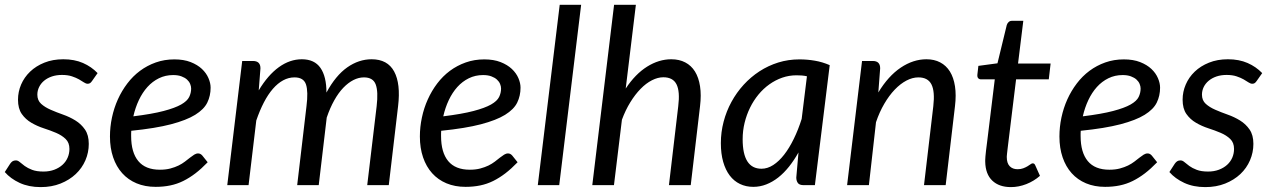

<svg xmlns="http://www.w3.org/2000/svg" viewBox="-20 -756 5196 784"><path d="M356 -425.5Q352 -419.5 348 -416.8Q344 -414 338 -414Q331 -414 322.8 -419.5Q314.5 -425 302.8 -431.8Q291 -438.5 274 -444.2Q257 -450 233 -450Q210.5 -450 192 -443.8Q173.5 -437.5 160.2 -426.5Q147 -415.5 139.8 -400.8Q132.5 -386 132.5 -369.5Q132.5 -346 148 -332Q163.5 -318 187 -307.8Q210.5 -297.5 237.5 -288Q264.5 -278.5 288 -264Q311.5 -249.5 327 -227Q342.5 -204.5 342.5 -168.5Q342.5 -133.5 328.8 -101.5Q315 -69.5 289.2 -45.2Q263.5 -21 227.2 -6.5Q191 8 146 8Q97.5 8 60.2 -9.2Q23 -26.5 -0.5 -53.5L21.5 -87.5Q26 -94 31.2 -97.5Q36.5 -101 45 -101Q53 -101 61 -94Q69 -87 81 -78.2Q93 -69.5 111.2 -62.5Q129.5 -55.5 157.5 -55.5Q182 -55.5 201.8 -63Q221.5 -70.5 235.2 -83Q249 -95.5 256.2 -112.2Q263.5 -129 263.5 -148Q263.5 -173.5 248 -188.5Q232.5 -203.5 209 -213.5Q185.5 -223.5 158.5 -232.2Q131.5 -241 108 -254.8Q84.5 -268.5 69 -290.5Q53.5 -312.5 53.5 -349Q53.5 -381 66.2 -410.8Q79 -440.5 103 -463.5Q127 -486.5 161.2 -500.2Q195.5 -514 238.5 -514Q284 -514 318.8 -498.8Q353.5 -483.5 378.5 -457.5Z M840 -398Q840 -365 826.5 -337.2Q813 -309.5 777 -287.2Q741 -265 678 -248.5Q615 -232 516 -222Q515.5 -216.5 515.5 -211.2Q515.5 -206 515.5 -200.5Q515.5 -133.5 544.8 -98.2Q574 -63 633 -63Q657 -63 675.8 -68Q694.5 -73 709.2 -80.2Q724 -87.5 735.2 -96.2Q746.5 -105 755.8 -112.2Q765 -119.5 773 -124.5Q781 -129.5 789 -129.5Q798.5 -129.5 806 -121L828 -93.5Q802.5 -67 778 -48.2Q753.5 -29.5 728.2 -17Q703 -4.5 675.2 1.2Q647.5 7 615.5 7Q572 7 537.5 -7.5Q503 -22 479 -48.8Q455 -75.5 442 -113.5Q429 -151.5 429 -198.5Q429 -237.5 437.2 -276.2Q445.5 -315 461.2 -350Q477 -385 499.8 -415Q522.5 -445 551.8 -466.8Q581 -488.5 616.2 -501Q651.5 -513.5 692 -513.5Q730.5 -513.5 758.5 -502.5Q786.5 -491.5 804.5 -474.5Q822.5 -457.5 831.2 -437Q840 -416.5 840 -398ZM687 -449.5Q655.5 -449.5 629 -436.5Q602.5 -423.5 582 -400.8Q561.5 -378 547 -347.2Q532.5 -316.5 524.5 -281Q601.5 -290.5 648 -302.8Q694.5 -315 719.5 -329.2Q744.5 -343.5 752.5 -360Q760.5 -376.5 760.5 -394.5Q760.5 -403.5 756.5 -413.2Q752.5 -423 743.8 -431Q735 -439 721 -444.2Q707 -449.5 687 -449.5Z M908 0 969 -507H1013Q1043.5 -507 1043.5 -477L1036.5 -387Q1074 -449.5 1118.8 -481.8Q1163.5 -514 1212.5 -514Q1264 -514 1288.5 -478.8Q1313 -443.5 1313 -378Q1350.5 -447.5 1397.8 -480.8Q1445 -514 1497.5 -514Q1562.5 -514 1589.5 -464Q1616.5 -414 1605.5 -322.5L1567.5 0H1479.5L1518 -322.5Q1525 -382 1514.2 -411Q1503.5 -440 1466 -440Q1444.5 -440 1423.2 -429.2Q1402 -418.5 1382 -397.8Q1362 -377 1344.8 -346.2Q1327.5 -315.5 1314 -275.5V-275L1281.5 0H1193.5L1231.5 -322.5Q1239 -382 1229.5 -411Q1220 -440 1182.5 -440Q1158.5 -440 1136.2 -428Q1114 -416 1094.2 -393.2Q1074.5 -370.5 1057.5 -337.8Q1040.5 -305 1026.5 -264L995 0Z M2105.5 -398Q2105.5 -365 2092 -337.2Q2078.5 -309.5 2042.5 -287.2Q2006.5 -265 1943.5 -248.5Q1880.5 -232 1781.5 -222Q1781 -216.5 1781 -211.2Q1781 -206 1781 -200.5Q1781 -133.5 1810.2 -98.2Q1839.5 -63 1898.5 -63Q1922.5 -63 1941.2 -68Q1960 -73 1974.8 -80.2Q1989.5 -87.5 2000.8 -96.2Q2012 -105 2021.2 -112.2Q2030.5 -119.5 2038.5 -124.5Q2046.5 -129.5 2054.5 -129.5Q2064 -129.5 2071.5 -121L2093.5 -93.5Q2068 -67 2043.5 -48.2Q2019 -29.5 1993.8 -17Q1968.5 -4.5 1940.8 1.2Q1913 7 1881 7Q1837.5 7 1803 -7.5Q1768.5 -22 1744.5 -48.8Q1720.5 -75.5 1707.5 -113.5Q1694.5 -151.5 1694.5 -198.5Q1694.5 -237.5 1702.8 -276.2Q1711 -315 1726.8 -350Q1742.5 -385 1765.2 -415Q1788 -445 1817.2 -466.8Q1846.5 -488.5 1881.8 -501Q1917 -513.5 1957.5 -513.5Q1996 -513.5 2024 -502.5Q2052 -491.5 2070 -474.5Q2088 -457.5 2096.8 -437Q2105.5 -416.5 2105.5 -398ZM1952.5 -449.5Q1921 -449.5 1894.5 -436.5Q1868 -423.5 1847.5 -400.8Q1827 -378 1812.5 -347.2Q1798 -316.5 1790 -281Q1867 -290.5 1913.5 -302.8Q1960 -315 1985 -329.2Q2010 -343.5 2018 -360Q2026 -376.5 2026 -394.5Q2026 -403.5 2022 -413.2Q2018 -423 2009.2 -431Q2000.5 -439 1986.5 -444.2Q1972.5 -449.5 1952.5 -449.5Z M2176 0 2265.5 -736.5H2353L2263.5 0Z M2398.5 0 2487.5 -736.5H2576.5L2535 -394.5Q2574 -453.5 2622.2 -483.8Q2670.5 -514 2721 -514Q2753.5 -514 2778 -501.2Q2802.5 -488.5 2817.8 -464Q2833 -439.5 2838.5 -403.8Q2844 -368 2838.5 -322.5L2800.5 0H2711.5L2749.5 -322.5Q2757 -382.5 2742.5 -411.5Q2728 -440.5 2688.5 -440.5Q2666 -440.5 2642 -428.2Q2618 -416 2595.8 -393.2Q2573.5 -370.5 2553.8 -338.5Q2534 -306.5 2519.5 -267L2487 0Z M3307.5 0H3261.5Q3244 0 3237.8 -9Q3231.5 -18 3231.5 -31L3240.5 -133.5Q3222.5 -101.5 3201.8 -75.5Q3181 -49.5 3157.8 -31.2Q3134.5 -13 3109 -3Q3083.5 7 3056 7Q3026 7 3001.5 -4.8Q2977 -16.5 2959.8 -39.2Q2942.5 -62 2933 -95.2Q2923.5 -128.5 2923.5 -171.5Q2923.5 -216.5 2934.8 -259.2Q2946 -302 2966.8 -340Q2987.5 -378 3016.5 -409.8Q3045.5 -441.5 3081.2 -464.8Q3117 -488 3158 -500.8Q3199 -513.5 3244 -513.5Q3276.5 -513.5 3307.2 -508.2Q3338 -503 3368 -490ZM3089.5 -67Q3114 -67 3137.5 -82.2Q3161 -97.5 3182 -124.5Q3203 -151.5 3221.2 -188.8Q3239.5 -226 3253.5 -270.5L3275 -444.5Q3264 -447 3253.2 -447.8Q3242.5 -448.5 3232 -448.5Q3202 -448.5 3174 -438.8Q3146 -429 3121.5 -411.5Q3097 -394 3077 -369.8Q3057 -345.5 3042.8 -316.5Q3028.5 -287.5 3020.5 -254.8Q3012.5 -222 3012.5 -187.5Q3012.5 -67 3089.5 -67Z M3439 0 3500 -507H3544Q3574 -507 3574 -477L3566.5 -378.5Q3607 -445.5 3658 -479.8Q3709 -514 3763 -514Q3795 -514 3819.2 -501.2Q3843.5 -488.5 3858.8 -464Q3874 -439.5 3879.5 -403.8Q3885 -368 3879.5 -322.5L3841.5 0H3753L3791 -322.5Q3798 -382.5 3783.5 -411.2Q3769 -440 3730 -440Q3706 -440 3681.2 -427Q3656.5 -414 3633.5 -390Q3610.5 -366 3590.8 -332.2Q3571 -298.5 3557 -257L3528 0Z M4003 -95.5Q4003 -98.5 4003 -103.2Q4003 -108 4003.8 -117Q4004.5 -126 4006.2 -140.5Q4008 -155 4011 -178.5L4042 -432H3985.5Q3978.5 -432 3974.2 -436.8Q3970 -441.5 3971 -451.5L3975 -487L4053 -497.5L4091 -654Q4093.5 -661.5 4098.8 -666.2Q4104 -671 4112 -671H4158.5L4137 -496.5H4270L4262.5 -432H4129L4098.5 -183Q4096 -162.5 4094.5 -150Q4093 -137.5 4092.2 -130Q4091.5 -122.5 4091.2 -119.5Q4091 -116.5 4091 -115Q4091 -89.5 4103 -77.2Q4115 -65 4135 -65Q4148.5 -65 4158.2 -68.8Q4168 -72.5 4175.5 -77Q4183 -81.5 4188 -85.2Q4193 -89 4196.5 -89Q4201 -89 4203.2 -87Q4205.5 -85 4207.5 -80.5L4226.5 -38Q4202 -16.5 4170.8 -4.2Q4139.5 8 4108 8Q4059.5 8 4031.8 -18.5Q4004 -45 4003 -95.5Z M4717 -398Q4717 -365 4703.5 -337.2Q4690 -309.5 4654 -287.2Q4618 -265 4555 -248.5Q4492 -232 4393 -222Q4392.5 -216.5 4392.5 -211.2Q4392.5 -206 4392.5 -200.5Q4392.5 -133.5 4421.8 -98.2Q4451 -63 4510 -63Q4534 -63 4552.8 -68Q4571.5 -73 4586.2 -80.2Q4601 -87.5 4612.2 -96.2Q4623.5 -105 4632.8 -112.2Q4642 -119.5 4650 -124.5Q4658 -129.5 4666 -129.5Q4675.5 -129.5 4683 -121L4705 -93.5Q4679.5 -67 4655 -48.2Q4630.5 -29.5 4605.2 -17Q4580 -4.5 4552.2 1.2Q4524.5 7 4492.5 7Q4449 7 4414.5 -7.5Q4380 -22 4356 -48.8Q4332 -75.5 4319 -113.5Q4306 -151.5 4306 -198.5Q4306 -237.5 4314.2 -276.2Q4322.5 -315 4338.2 -350Q4354 -385 4376.8 -415Q4399.5 -445 4428.8 -466.8Q4458 -488.5 4493.2 -501Q4528.5 -513.5 4569 -513.5Q4607.5 -513.5 4635.5 -502.5Q4663.5 -491.5 4681.5 -474.5Q4699.5 -457.5 4708.2 -437Q4717 -416.5 4717 -398ZM4564 -449.5Q4532.5 -449.5 4506 -436.5Q4479.5 -423.5 4459 -400.8Q4438.5 -378 4424 -347.2Q4409.5 -316.5 4401.5 -281Q4478.5 -290.5 4525 -302.8Q4571.5 -315 4596.5 -329.2Q4621.5 -343.5 4629.5 -360Q4637.5 -376.5 4637.5 -394.5Q4637.5 -403.5 4633.5 -413.2Q4629.5 -423 4620.8 -431Q4612 -439 4598 -444.2Q4584 -449.5 4564 -449.5Z M5111.5 -425.5Q5107.5 -419.5 5103.5 -416.8Q5099.5 -414 5093.5 -414Q5086.5 -414 5078.2 -419.5Q5070 -425 5058.2 -431.8Q5046.5 -438.5 5029.5 -444.2Q5012.5 -450 4988.5 -450Q4966 -450 4947.5 -443.8Q4929 -437.5 4915.8 -426.5Q4902.5 -415.5 4895.2 -400.8Q4888 -386 4888 -369.5Q4888 -346 4903.5 -332Q4919 -318 4942.5 -307.8Q4966 -297.5 4993 -288Q5020 -278.5 5043.5 -264Q5067 -249.5 5082.5 -227Q5098 -204.5 5098 -168.5Q5098 -133.5 5084.2 -101.5Q5070.5 -69.5 5044.8 -45.2Q5019 -21 4982.8 -6.5Q4946.5 8 4901.5 8Q4853 8 4815.8 -9.2Q4778.5 -26.5 4755 -53.5L4777 -87.5Q4781.5 -94 4786.8 -97.5Q4792 -101 4800.5 -101Q4808.5 -101 4816.5 -94Q4824.5 -87 4836.5 -78.2Q4848.5 -69.5 4866.8 -62.5Q4885 -55.5 4913 -55.5Q4937.5 -55.5 4957.2 -63Q4977 -70.5 4990.8 -83Q5004.5 -95.5 5011.8 -112.2Q5019 -129 5019 -148Q5019 -173.5 5003.5 -188.5Q4988 -203.5 4964.5 -213.5Q4941 -223.5 4914 -232.2Q4887 -241 4863.5 -254.8Q4840 -268.5 4824.5 -290.5Q4809 -312.5 4809 -349Q4809 -381 4821.8 -410.8Q4834.5 -440.5 4858.5 -463.5Q4882.5 -486.5 4916.8 -500.2Q4951 -514 4994 -514Q5039.5 -514 5074.2 -498.8Q5109 -483.5 5134 -457.5Z"/></svg>

Font: Lato
Style: Italic
Weight: 400
Italic angle: -7°
Designer: Lukasz Dziedzic
Foundry: tyPoland Lukasz Dziedzic
Version: Version 2.007; 2014-02-27